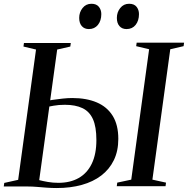

<svg xmlns="http://www.w3.org/2000/svg" viewBox="-30 -964 974 994"><path d="M263.5 9.5Q236.5 9.5 210.5 7.5Q184.5 5.5 160.8 3.5Q137 1.5 116 1.5H-10.5L-8 -17L64 -33L156.5 -707.5L91.5 -723L94 -741.5H336.5L334 -723L266 -707.5L173 -31.5Q192 -26.5 218 -22Q244 -17.5 272.5 -17.5Q333.5 -17.5 377.5 -42.5Q421.5 -67.5 445.2 -116.8Q469 -166 469 -239Q469 -308 451 -347.5Q433 -387 396.8 -404.2Q360.5 -421.5 306 -421.5Q273.5 -421.5 248 -416.8Q222.5 -412 201 -408V-439.5Q216.5 -443 241.2 -446.8Q266 -450.5 293.5 -453.5Q321 -456.5 344 -456.5Q417.5 -456.5 471 -433.8Q524.5 -411 553.5 -364.2Q582.5 -317.5 582.5 -245Q582.5 -182.5 559.5 -135Q536.5 -87.5 494.2 -55.2Q452 -23 393.5 -6.8Q335 9.5 263.5 9.5ZM574.5 0 577 -18.5 649.5 -34 742 -709 675 -725 677.5 -743H923L920.5 -725L851.5 -709L759 -34L829.5 -18.5L827 0ZM430 -813.5Q407 -813.5 393.5 -828.8Q380 -844 380 -871.5Q380 -900.5 397.5 -922.5Q415 -944.5 443.5 -944.5Q469 -944.5 481.8 -928.8Q494.5 -913 494.5 -891Q494.5 -857 477 -835.2Q459.5 -813.5 430 -813.5ZM625 -813.5Q602 -813.5 588.5 -828.8Q575 -844 575 -871.5Q575 -900.5 592.5 -922.5Q610 -944.5 638.5 -944.5Q664.5 -944.5 677 -928.8Q689.5 -913 689.5 -891Q689.5 -857 672.2 -835.2Q655 -813.5 625 -813.5Z"/></svg>

Font: Merriweather 144pt
Style: Italic
Weight: 400
Italic angle: -7.8°
Version: Version 2.101